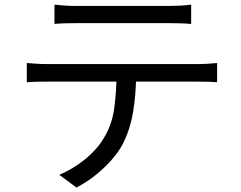

<svg xmlns="http://www.w3.org/2000/svg" viewBox="-20 -760 1040 827"><path d="M214.7 -739.9Q236.5 -737.7 258.9 -736Q281.3 -734.4 305.1 -734.4Q322.7 -734.4 363.5 -734.4Q404.3 -734.4 456.3 -734.4Q508.3 -734.4 560.4 -734.4Q612.4 -734.4 652.8 -734.4Q693.2 -734.4 710 -734.4Q731.3 -734.4 756.4 -735.7Q781.5 -737.1 803.4 -739.9V-656.9Q780.9 -658.9 756.3 -659.6Q731.7 -660.3 710 -660.3Q693.2 -660.3 653.1 -660.3Q613 -660.3 561 -660.3Q509 -660.3 456.9 -660.3Q404.9 -660.3 364.1 -660.3Q323.3 -660.3 306.3 -660.3Q281.6 -660.3 257.9 -659.6Q234.2 -658.9 214.7 -656.9ZM95.5 -488.6Q116 -486.8 137.7 -485.5Q159.4 -484.1 182.4 -484.1Q194.6 -484.1 233.3 -484.1Q272 -484.1 327.6 -484.1Q383.2 -484.1 447.1 -484.1Q511 -484.1 575 -484.1Q638.9 -484.1 694.2 -484.1Q749.5 -484.1 787.6 -484.1Q825.7 -484.1 836.8 -484.1Q852.8 -484.1 875 -485.3Q897.1 -486.5 915.1 -488.6V-406Q898.8 -407.4 877.2 -407.9Q855.6 -408.4 836.8 -408.4Q825.7 -408.4 787.6 -408.4Q749.5 -408.4 694.2 -408.4Q638.9 -408.4 575 -408.4Q511 -408.4 447.1 -408.4Q383.2 -408.4 327.6 -408.4Q272 -408.4 233.3 -408.4Q194.6 -408.4 182.4 -408.4Q159.8 -408.4 137.8 -408Q115.9 -407.6 95.5 -405.6ZM566.4 -448.4Q566.4 -354.5 552.9 -275.8Q539.4 -197.2 506 -134.6Q487.7 -101.4 457.5 -67.8Q427.4 -34.1 389.7 -4.2Q352 25.8 309.1 47.6L235.4 -6.9Q293.3 -31.4 343.9 -72Q394.6 -112.6 424 -160.1Q462 -219.8 471.9 -292.5Q481.8 -365.3 482.4 -448Z"/></svg>

Font: Noto Sans TC Thin
Style: Regular
Weight: 100
Designer: Ryoko NISHIZUKA 西塚涼子 (kana, bopomofo & ideographs); Paul D. Hunt (Latin, Greek & Cyrillic); Sandoll Communications 산돌커뮤니
Foundry: Adobe
Version: Version 2.004-H2;hotconv 1.0.118;makeotfexe 2.5.65603